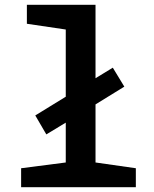

<svg xmlns="http://www.w3.org/2000/svg" viewBox="-20 -780 640 800"><path d="M68 0V-79L254 -103V-269L173 -220L127 -299L254 -377V-657L92 -681V-760H378V-454L450 -498L498 -419L378 -345V-103L546 -79V0Z"/></svg>

Font: Noto Sans Mono SemiBold
Style: Regular
Weight: 600
Designer: Monotype Design Team
Foundry: Monotype Imaging Inc.
Version: Version 2.014; ttfautohint (v1.8.4.7-5d5b)